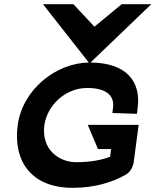

<svg xmlns="http://www.w3.org/2000/svg" viewBox="-20 -890 746 921"><path d="M406 -590C249 -588 88 -461 65 -290C42 -118 129 11 329 11C435 11 520 -16 583 -52C618 -71 622 -116 622 -116V-117L645 -291H401L450 -175H513L508 -138C467 -122 412 -112 345 -112C264 -112 177 -172 193 -290C206 -385 294 -468 398 -468C485 -468 531 -435 522 -372L519 -348L637 -344L640 -370C658 -500 586 -589 414 -590L706 -870H564L433 -762L332 -870H186Z"/></svg>

Font: Charger
Style: HemiRT
Weight: 900
Designer: Jasper
Foundry: Cannot Into Space Fonts
Version: Version 0.99